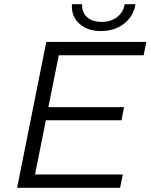

<svg xmlns="http://www.w3.org/2000/svg" viewBox="-20 -901 722 921"><path d="M262 -636 212 -387H575L563 -324H200L148 -64H569L556 0H62L202 -700H682L669 -636ZM325 -881H374Q372 -842 397.5 -819Q423 -796 468 -796Q511 -796 541.5 -819Q572 -842 578 -881H630Q620 -822 574.5 -787Q529 -752 464 -752Q400 -752 360.5 -787.5Q321 -823 325 -881Z"/></svg>

Font: Idrija
Style: Italic
Weight: 400
Italic angle: -11.3°
Designer: Julieta Ulanovsky
Foundry: Julieta Ulanovsky
Version: Version 7.200